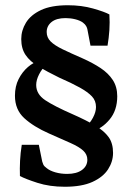

<svg xmlns="http://www.w3.org/2000/svg" viewBox="-20 -601 504 732"><path d="M227 111Q169 111 122.5 96Q76 81 56 70Q55 41 56.5 11.5Q58 -18 63 -49H128L141 15Q142 19 145 26Q148 33 158 40Q170 50 191 56Q212 62 236 62Q272 62 292.5 47Q313 32 313 8Q313 -12 297.5 -26.5Q282 -41 249.5 -55.5Q217 -70 167 -92Q108 -118 72.5 -150.5Q37 -183 37 -236Q37 -272 51 -299.5Q65 -327 86.5 -345.5Q108 -364 132 -370L155 -352Q140 -339 129 -317.5Q118 -296 118 -277Q118 -242 152.5 -219Q187 -196 258 -165Q310 -142 343.5 -122Q377 -102 394 -78.5Q411 -55 411 -18Q411 15 392 44.5Q373 74 332.5 92.5Q292 111 227 111ZM332 -101 308 -119Q323 -131 334.5 -152.5Q346 -174 346 -193Q346 -217 330.5 -233.5Q315 -250 284.5 -267Q254 -284 206 -305Q159 -328 126.5 -347.5Q94 -367 77.5 -391.5Q61 -416 61 -452Q61 -485 79 -514.5Q97 -544 136 -562.5Q175 -581 239 -581Q291 -581 335 -568.5Q379 -556 397 -546Q399 -516 397 -486Q395 -456 390 -427H325L313 -490Q312 -495 308.5 -501.5Q305 -508 296 -515Q285 -523 267 -527.5Q249 -532 230 -532Q195 -532 176.5 -517Q158 -502 158 -479Q158 -458 173 -443Q188 -428 219 -413Q250 -398 296 -378Q334 -361 363.5 -341.5Q393 -322 410 -296Q427 -270 427 -234Q427 -180 397.5 -145Q368 -110 332 -101Z"/></svg>

Font: Rasa SemiBold
Style: Regular
Weight: 600
Designer: Anna Giedrys (Yrsa+Rasa design), David Brezina (Yrsa art-direction, Rasa art-direction, design)
Foundry: Rosetta Type Foundry
Version: Version 2.004